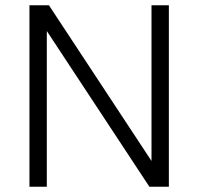

<svg xmlns="http://www.w3.org/2000/svg" viewBox="-20 -710 755 730"><path d="M92 0V-690H166L556 -98V-690H622V0H548L158 -592V0Z"/></svg>

Font: Oxanium Light
Style: Regular
Weight: 300
Designer: Severin Meyer
Version: Version 1.000